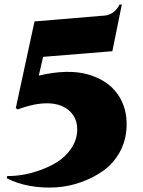

<svg xmlns="http://www.w3.org/2000/svg" viewBox="-20 -659 632 851"><path d="M520 -639 478 -432 171 -407 152 -324Q281 -354 368.5 -329.5Q456 -305 500.5 -243Q545 -181 541 -94Q538 -34 510.5 15.5Q483 65 439.5 96.5Q396 128 340.5 148Q285 168 227.5 171.5Q170 175 113 165Q56 155 10 131L12 121Q39 122 76 116.5Q113 111 155.5 96Q198 81 233.5 59Q269 37 294 1.5Q319 -34 322 -76Q325 -132 290 -165.5Q255 -199 195.5 -201Q136 -203 59 -174L50 -180L133 -564L431 -589Q485 -589 510 -639Z"/></svg>

Font: Cinzel Decorative Black
Style: Regular
Weight: 900
Designer: Natanael Gama
Version: Version 1.001;PS 001.001;hotconv 1.0.56;makeotf.lib2.0.21325